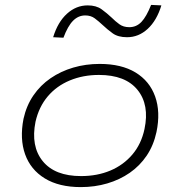

<svg xmlns="http://www.w3.org/2000/svg" viewBox="-20 -756 735 784"><path d="M310 8Q221 8 163 -27.5Q105 -63 82.5 -126Q60 -189 76 -271Q88 -325 116.5 -366.5Q145 -408 186.5 -436.5Q228 -465 279 -480Q330 -495 387 -495Q476 -495 533.5 -460Q591 -425 613.5 -362Q636 -299 619 -217Q607 -162 579 -120.5Q551 -79 510 -50.5Q469 -22 418 -7Q367 8 310 8ZM311 -37Q377 -37 430.5 -59.5Q484 -82 520.5 -125Q557 -168 570 -229Q591 -328 541.5 -389Q492 -450 384 -450Q319 -450 265 -427.5Q211 -405 175 -362.5Q139 -320 125 -259Q105 -159 154.5 -98Q204 -37 311 -37ZM239 -602 197 -604Q216 -666 253.5 -700Q291 -734 338 -734Q373 -734 395 -718Q417 -702 436 -684Q451 -669 467.5 -657Q484 -645 508 -645Q537 -645 557.5 -666.5Q578 -688 597 -736L639 -734Q620 -672 583 -638Q546 -604 499 -604Q462 -604 440 -620Q418 -636 399 -654Q383 -669 367 -681Q351 -693 328 -693Q300 -693 278.5 -671.5Q257 -650 239 -602Z"/></svg>

Font: Nunito Sans 10pt Expanded ExtraLight
Style: Italic
Weight: 250
Width: 7
Italic angle: -9°
Designer: Vernon Adams
Foundry: Vernon Adams
Version: Version 3.101;gftools[0.9.27]